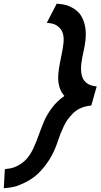

<svg xmlns="http://www.w3.org/2000/svg" viewBox="-43 -779 535 1022"><path d="M406.7 -529.3Q405.3 -522.5 401.4 -503.9Q397.5 -485.4 395 -473.4Q392.6 -461.4 390.4 -444.1Q388.2 -426.8 388.2 -412.6Q388.2 -333 456.1 -321.3L471.7 -318.8L442.9 -217.3L425.3 -214.8Q401.4 -210.9 380.6 -200.7Q359.9 -190.4 344.5 -174.6Q329.1 -158.7 317.4 -143.1Q305.7 -127.4 295.7 -105.2Q285.6 -83 279.5 -68.1Q273.4 -53.2 266.1 -31.2Q258.8 -9.3 255.4 -1Q234.9 51.8 204.6 93Q174.3 134.3 146 157Q117.7 179.7 85.7 194.8Q53.7 210 33.2 214.8Q12.7 219.7 -5.4 221.2L-22.9 222.7L-17.1 121.1L5.9 118.2Q30.8 114.7 54.7 101.3Q78.6 87.9 96.7 68.8Q117.7 46.4 134 11.5Q150.4 -23.4 162.8 -59.1Q175.3 -94.7 190.9 -131.8Q206.5 -168.9 233.9 -205.3Q261.2 -241.7 299.8 -268.1Q266.6 -305.7 266.6 -365.7Q266.6 -400.9 281.2 -470.2Q295.9 -539.6 295.9 -566.9Q295.9 -589.8 290 -605.5Q282.7 -624.5 266.4 -637.9Q250 -651.4 227.5 -654.8L206.1 -657.7L258.8 -759.3L275.4 -757.8Q291.5 -756.3 307.6 -752.2Q323.7 -748 343.8 -736.8Q363.8 -725.6 378.4 -709Q393.1 -692.4 403.3 -663.3Q413.6 -634.3 413.6 -597.2Q413.6 -564.9 406.7 -529.3Z"/></svg>

Font: Cantarell
Style: Bold Italic
Weight: 700
Italic angle: -16°
Designer: Dave Crossland
Version: Version 1.004